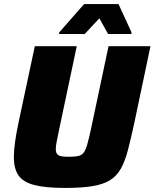

<svg xmlns="http://www.w3.org/2000/svg" viewBox="-20 -915 759 943"><path d="M300 8Q202 8 147.5 -6.5Q93 -21 70.5 -54Q48 -87 48 -143Q48 -175 54 -218Q60 -261 71 -313L151 -688H357L270 -277Q263 -242 258.5 -220Q254 -198 254 -183Q254 -167 260.5 -158.5Q267 -150 281.5 -147.5Q296 -145 320 -145Q349 -145 365.5 -149Q382 -153 391.5 -166Q401 -179 408.5 -205.5Q416 -232 426 -277L513 -688H719L640 -313Q623 -234 608.5 -178.5Q594 -123 573.5 -86.5Q553 -50 519.5 -29.5Q486 -9 433 -0.5Q380 8 300 8ZM270 -748 271 -756 393 -895H562L626 -756L625 -748H511L468 -825L396 -748Z"/></svg>

Font: Saira Thin ExtraBold
Style: Italic
Weight: 800
Italic angle: -12°
Version: Version 1.101